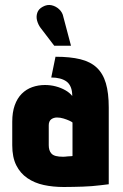

<svg xmlns="http://www.w3.org/2000/svg" viewBox="-20 -737 492 768"><path d="M233 -671Q230 -687 217 -699.5Q204 -712 186.5 -716Q169 -720 151 -710Q134 -701 129 -685.5Q124 -670 128.5 -654Q133 -638 142 -626L197 -554H264ZM269 -353Q259 -366 241.5 -376Q224 -386 203 -391.5Q182 -397 160 -397Q133 -397 109 -388.5Q85 -380 67 -362Q49 -344 39 -316Q29 -288 29 -250V-156Q29 -108 45 -76Q61 -44 89.5 -24.5Q118 -5 155 3Q192 11 235 11Q255 11 274 10.5Q293 10 311.5 9.5Q330 9 347.5 7.5Q365 6 382 4Q399 2 415 0V-307Q415 -365 403.5 -404Q392 -443 367 -466.5Q342 -490 301.5 -500Q261 -510 202 -510L185 -427Q204 -427 219.5 -423Q235 -419 246 -411Q257 -403 263 -388.5Q269 -374 269 -353ZM270 -247V-113Q270 -113 267.5 -112.5Q265 -112 260.5 -112Q256 -112 251 -111.5Q246 -111 241.5 -110.5Q237 -110 233 -110Q215 -110 203.5 -113Q192 -116 186 -122.5Q180 -129 177.5 -137.5Q175 -146 175 -156V-236Q175 -244 177.5 -250Q180 -256 184.5 -259.5Q189 -263 195 -265Q201 -267 208 -267Q221 -267 234 -263Q247 -259 257 -254.5Q267 -250 270 -247Z"/></svg>

Font: Advent Pro ExtraBold
Style: Regular
Weight: 800
Designer: VivaRado, Andreas Kalpakidis
Foundry: VivaRado, Andreas Kalpakidis
Version: Version 3.000